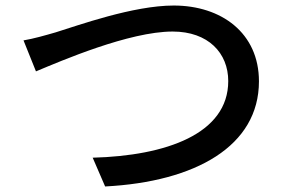

<svg xmlns="http://www.w3.org/2000/svg" viewBox="-20 -680 1040 694"><path d="M65 -534 110 -422C201 -460 447 -566 604 -566C733 -566 805 -488 805 -387C805 -196 580 -117 315 -110L360 -6C687 -23 916 -152 916 -386C916 -561 780 -660 608 -660C461 -660 262 -588 181 -563C143 -552 101 -540 65 -534Z"/></svg>

Font: GenYoGothic2 TW M
Style: Regular
Weight: 500
Version: Version 2.100;PS 2.1;hotconv 16.6.51;makeotf.lib2.5.65220 DE